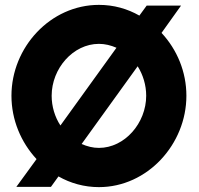

<svg xmlns="http://www.w3.org/2000/svg" viewBox="-20 -745 816 788"><path d="M27 -352C27 -253 66 -161 130 -92L47 22H189L220 -21C269 7 326 23 386 23C585 23 745 -153 745 -352C745 -450 707 -541 643 -610L723 -722H582L552 -681C503 -709 447 -725 386 -725C187 -725 27 -551 27 -352ZM315 -154 545 -473C567 -438 580 -396 580 -352C580 -240 492 -138 386 -138C361 -138 338 -144 315 -154ZM228 -230C205 -265 192 -308 192 -352C192 -464 280 -565 386 -565C411 -565 435 -559 458 -549Z"/></svg>

Font: Bluebird
Style: SfBd
Weight: 700
Designer: Jasper
Foundry: Cannot Into Space Fonts
Version: Version 0.98